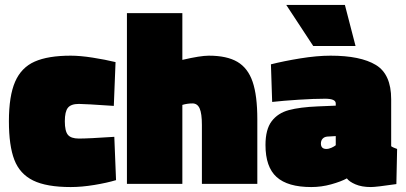

<svg xmlns="http://www.w3.org/2000/svg" viewBox="-20 -743 1640 776"><path d="M16 -253Q16 -355 41 -412.5Q66 -470 120 -494Q174 -518 266 -518Q304 -518 355 -510Q406 -502 447 -492L440 -315Q323 -323 299 -323Q267 -323 254.5 -307.5Q242 -292 242 -253Q242 -213 254.5 -198Q267 -183 299 -183Q337 -183 442 -190L449 -15Q413 -4 361.5 4.5Q310 13 266 13Q168 13 114 -13.5Q60 -40 38 -97Q16 -154 16 -253Z M493 -690H717V-501Q790 -518 824 -518Q897 -518 939.5 -493Q982 -468 1001 -412.5Q1020 -357 1020 -261V0H796V-238Q796 -284 787 -304.5Q778 -325 758 -325Q737 -325 717 -319V0H493Z M1053 -157Q1053 -220 1078 -253Q1103 -286 1147.5 -298Q1192 -310 1265 -313L1337 -316V-325Q1337 -344 1294 -344Q1249 -344 1187 -340Q1125 -336 1080 -331L1075 -483Q1126 -496 1193.5 -507Q1261 -518 1316 -518Q1437 -518 1499 -480.5Q1561 -443 1561 -342V-152Q1565 -149 1572 -146Q1579 -143 1585 -141L1582 1Q1500 13 1479 13Q1442 13 1416.5 2Q1391 -9 1382 -22Q1358 -9 1318.5 2Q1279 13 1238 13Q1143 13 1098 -27.5Q1053 -68 1053 -157ZM1337 -156V-193L1303 -191Q1291 -190 1284 -182.5Q1277 -175 1277 -163Q1277 -141 1299 -141Q1309 -141 1320 -146Q1331 -151 1337 -156ZM1137 -723H1374L1417 -557H1246Z"/></svg>

Font: Cairo Black
Style: Regular
Weight: 900
Designer: Mohamed Gaber, Accademia di Belle Arti di Urbino and others
Foundry: Kief Type Foundry, Accademia di Belle Arti di Urbino and others
Version: Version 3.011